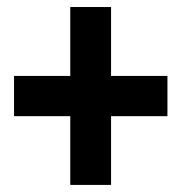

<svg xmlns="http://www.w3.org/2000/svg" viewBox="-20 -581 517 547"><path d="M180.2 -54.2V-561H296.4V-54.2ZM20 -250V-364.7H457V-250Z"/></svg>

Font: Reddit Sans Condensed
Style: Bold
Weight: 700
Designer: Stephen Hutchings
Foundry: Reddit
Version: Version 1.014